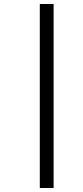

<svg xmlns="http://www.w3.org/2000/svg" viewBox="-20 -783 417 960"><path d="M179 157V-763H248V157Z"/></svg>

Font: Libre Bodoni Medium
Style: Italic
Weight: 500
Italic angle: -13°
Designer: Pablo Impallari, Rodrigo Fuenzalida
Foundry: Impallari Type
Version: Version 2.005;gftools[0.9.23]